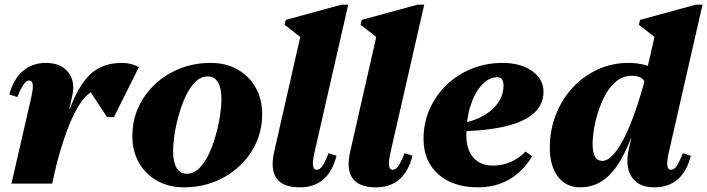

<svg xmlns="http://www.w3.org/2000/svg" viewBox="-20 -785 3024 821"><path d="M170 -95V-319H278Q319 -426 370 -471Q421 -516 501 -516Q541 -516 574 -498L467 -284H438L349 -419H408V-403Q375 -403 343.5 -369Q312 -335 282.5 -266.5Q253 -198 225 -95ZM29 0 114 -370Q122 -407 120 -424Q118 -441 104 -441Q82 -441 54 -370L20 -381Q37 -446 77.5 -481Q118 -516 176 -516Q240 -516 271.5 -476.5Q303 -437 289 -375L203 0Z M766 16Q702 16 652 -12Q602 -40 574 -89.5Q546 -139 546 -203Q546 -269 571.5 -325.5Q597 -382 643 -425Q689 -468 750 -492Q811 -516 881 -516Q946 -516 995.5 -488Q1045 -460 1073 -411Q1101 -362 1101 -297Q1101 -231 1075.5 -174.5Q1050 -118 1004 -75Q958 -32 897.5 -8Q837 16 766 16ZM778 -42Q809 -42 833 -66.5Q857 -91 874.5 -129.5Q892 -168 904 -212Q916 -256 921.5 -295.5Q927 -335 927 -361Q927 -408 912 -433Q897 -458 869 -458Q838 -458 814 -433.5Q790 -409 772.5 -370.5Q755 -332 743 -288Q731 -244 725.5 -204.5Q720 -165 720 -139Q720 -93 735 -67.5Q750 -42 778 -42Z M1262 16Q1190 16 1162.5 -22.5Q1135 -61 1153 -139L1280 -698L1300 -599L1197 -679L1202 -700L1440 -765H1469L1324 -130Q1316 -93 1318.5 -76Q1321 -59 1334 -59Q1347 -59 1358 -74.5Q1369 -90 1385 -130L1419 -119Q1402 -52 1363 -18Q1324 16 1262 16Z M1587 16Q1515 16 1487.5 -22.5Q1460 -61 1478 -139L1605 -698L1625 -599L1522 -679L1527 -700L1765 -765H1794L1649 -130Q1641 -93 1643.5 -76Q1646 -59 1659 -59Q1672 -59 1683 -74.5Q1694 -90 1710 -130L1744 -119Q1727 -52 1688 -18Q1649 16 1587 16Z M2024 16Q1917 16 1854 -40Q1791 -96 1791 -191Q1791 -259 1817 -318Q1843 -377 1889 -421.5Q1935 -466 1996.5 -491Q2058 -516 2129 -516Q2206 -516 2255 -481.5Q2304 -447 2304 -392Q2304 -336 2259.5 -298Q2215 -260 2126.5 -241.5Q2038 -223 1904 -223V-255Q1968 -255 2020 -277Q2072 -299 2102.5 -336Q2133 -373 2133 -419Q2133 -436 2126.5 -445.5Q2120 -455 2108 -455Q2071 -455 2040.5 -422Q2010 -389 1992 -333Q1974 -277 1974 -207Q1974 -145 2004 -111Q2034 -77 2089 -77Q2129 -77 2165 -93Q2201 -109 2227 -137L2256 -117Q2174 16 2024 16Z M2461 16Q2401 16 2366 -29.5Q2331 -75 2331 -153Q2331 -229 2357 -295Q2383 -361 2429 -410.5Q2475 -460 2536 -488Q2597 -516 2668 -516Q2728 -516 2776.5 -493Q2825 -470 2848 -430L2748 -374Q2748 -421 2733 -441Q2718 -461 2682 -461Q2646 -461 2618.5 -440Q2591 -419 2571.5 -384.5Q2552 -350 2539 -310.5Q2526 -271 2520 -234Q2514 -197 2514 -170Q2514 -97 2555 -97Q2576 -97 2597.5 -118.5Q2619 -140 2641.5 -181Q2664 -222 2686.5 -282Q2709 -342 2731 -420L2789 -385V-194H2678Q2636 -85 2584 -34.5Q2532 16 2461 16ZM2777 16Q2710 16 2681 -28.5Q2652 -73 2669 -149L2795 -698L2815 -599L2712 -679L2717 -700L2955 -765H2984L2839 -130Q2831 -93 2833.5 -76Q2836 -59 2849 -59Q2862 -59 2873 -74.5Q2884 -90 2900 -130L2934 -119Q2917 -52 2878 -18Q2839 16 2777 16Z"/></svg>

Font: Platypi Light ExtraBold
Style: Italic
Weight: 800
Italic angle: -13°
Version: Version 1.200